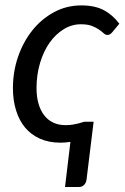

<svg xmlns="http://www.w3.org/2000/svg" viewBox="-20 -534 474 728"><path d="M209.5 7Q165.5 7 131.8 -8Q98 -23 75.2 -50.2Q52.5 -77.5 40.8 -115.8Q29 -154 29 -200Q29 -261.5 48.2 -318Q67.5 -374.5 102 -418Q136.5 -461.5 184.2 -487.5Q232 -513.5 288.5 -513.5Q339 -513.5 373 -495.8Q407 -478 432.5 -444L404.5 -410.5Q401 -406.5 396.8 -404Q392.5 -401.5 387 -401.5Q380 -401.5 373.2 -407.8Q366.5 -414 355.5 -421.8Q344.5 -429.5 328.2 -435.8Q312 -442 286.5 -442Q252 -442 221.5 -423.2Q191 -404.5 168 -372Q145 -339.5 131.8 -295Q118.5 -250.5 118.5 -199.5Q118.5 -167.5 125.8 -141.8Q133 -116 146.8 -97.8Q160.5 -79.5 181 -69.5Q201.5 -59.5 228.5 -59.5Q243.5 -59.5 255.8 -61.5Q268 -63.5 277.5 -66Q287 -68.5 293 -70.5Q299 -72.5 302 -72.5H335L308 148Q306 160.5 298.2 167.8Q290.5 175 279.5 175H226.5L247 4Q237 5.5 227.5 6.2Q218 7 210 7Z"/></svg>

Font: Lato
Style: Italic
Weight: 400
Italic angle: -7°
Designer: Lukasz Dziedzic
Foundry: tyPoland Lukasz Dziedzic
Version: Version 2.007; 2014-02-27